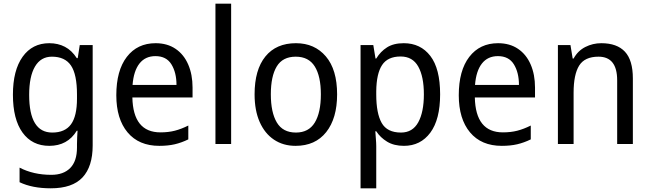

<svg xmlns="http://www.w3.org/2000/svg" viewBox="-20 -873 3523 1040"><path d="M247 -639Q294 -639 331.5 -619.5Q369 -600 396 -558H401L412 -629H482V-85Q482 29 427 88Q372 147 255 147Q155 147 86 114V35Q161 74 258 74Q324 74 360.5 37Q397 0 397 -74V-93Q397 -107 398 -129Q399 -151 400 -165H396Q346 -83 247 -83Q154 -83 102 -155Q50 -227 50 -360Q50 -492 102.5 -565.5Q155 -639 247 -639ZM261 -566Q201 -566 169.5 -512.5Q138 -459 138 -359Q138 -155 263 -155Q332 -155 364.5 -199.5Q397 -244 397 -339V-361Q397 -470 364.5 -518Q332 -566 261 -566Z M823 -639Q886 -639 931 -608.5Q976 -578 999.5 -523.5Q1023 -469 1023 -399V-345H697Q701 -156 849 -156Q892 -156 927 -165Q962 -174 1000 -193V-118Q963 -100 926.5 -91.5Q890 -83 843 -83Q732 -83 671 -156Q610 -229 610 -357Q610 -491 667 -565Q724 -639 823 -639ZM822 -569Q767 -569 735.5 -529Q704 -489 698 -413H936Q936 -480 908.5 -524.5Q881 -569 822 -569Z M1232 -93H1147V-853H1232Z M1806 -362Q1806 -232 1747 -157.5Q1688 -83 1581 -83Q1514 -83 1464 -116.5Q1414 -150 1386.5 -212.5Q1359 -275 1359 -362Q1359 -495 1417.5 -567Q1476 -639 1583 -639Q1684 -639 1745 -567.5Q1806 -496 1806 -362ZM1447 -362Q1447 -264 1479.5 -209.5Q1512 -155 1583 -155Q1652 -155 1685 -209Q1718 -263 1718 -362Q1718 -460 1685 -513Q1652 -566 1582 -566Q1511 -566 1479 -513Q1447 -460 1447 -362Z M2167 -639Q2258 -639 2311 -570Q2364 -501 2364 -362Q2364 -226 2311 -154.5Q2258 -83 2168 -83Q2114 -83 2077 -105.5Q2040 -128 2018 -162H2013Q2014 -144 2016 -121Q2018 -98 2018 -80V147H1933V-629H2002L2014 -556H2018Q2041 -594 2076.5 -616.5Q2112 -639 2167 -639ZM2150 -567Q2080 -567 2049.5 -520.5Q2019 -474 2018 -379V-361Q2018 -259 2047.5 -207Q2077 -155 2152 -155Q2215 -155 2245.5 -210.5Q2276 -266 2276 -362Q2276 -458 2245.5 -512.5Q2215 -567 2150 -567Z M2678 -639Q2741 -639 2786 -608.5Q2831 -578 2854.5 -523.5Q2878 -469 2878 -399V-345H2552Q2556 -156 2704 -156Q2747 -156 2782 -165Q2817 -174 2855 -193V-118Q2818 -100 2781.5 -91.5Q2745 -83 2698 -83Q2587 -83 2526 -156Q2465 -229 2465 -357Q2465 -491 2522 -565Q2579 -639 2678 -639ZM2677 -569Q2622 -569 2590.5 -529Q2559 -489 2553 -413H2791Q2791 -480 2763.5 -524.5Q2736 -569 2677 -569Z M3237 -639Q3322 -639 3365 -593Q3408 -547 3408 -448V-93H3323V-438Q3323 -566 3222 -566Q3147 -566 3117 -517.5Q3087 -469 3087 -371V-93H3002V-629H3070L3082 -556H3087Q3110 -598 3150.5 -618.5Q3191 -639 3237 -639Z"/></svg>

Font: Noto Sans Telugu UI SemiCondensed
Style: Regular
Weight: 400
Width: 4
Designer: Jelle Bosma - Monotype Design Team
Foundry: Monotype Imaging Inc.
Version: Version 2.005; ttfautohint (v1.8.4.7-5d5b)